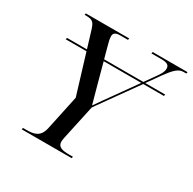

<svg xmlns="http://www.w3.org/2000/svg" viewBox="-157 -874 1039 1035"><g transform="rotate(30 362.0 -357.0)"><path d="M104 0H415L417 -10H394C352 -10 322 -16 322 -50C322 -56 324 -70 326 -78L372 -291L549 -539H678L680 -549H556L612 -628C649 -679 673 -704 703 -704H722L724 -714H507L505 -704H568C604 -704 617 -694 617 -673C617 -655 608 -638 586 -608L544 -549H300L281 -619C274 -643 270 -660 270 -677C270 -694 282 -704 309 -704H359L361 -714H91L89 -704H102C141 -704 150 -690 162 -651L193 -549H69L67 -539H196L271 -293L225 -77C212 -17 173 -10 129 -10H106ZM336 -417 303 -539H537L436 -397C413 -365 390 -333 368 -301C357 -339 347 -379 336 -417Z"/></g></svg>

Font: Noto Serif Display
Style: Italic
Weight: 400
Italic angle: -12°
Designer: Monotype Design Team
Foundry: Monotype Imaging Inc.
Version: Version 2.009